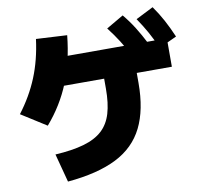

<svg xmlns="http://www.w3.org/2000/svg" viewBox="-96 -958 1192 1131"><g transform="rotate(-10 500.0 -392.5)"><path d="M175 -100Q277 -106 346.5 -126Q416 -146 457.5 -184Q499 -222 517 -282.5Q535 -343 535 -430V-580H730V-430Q730 -270 677.5 -164.5Q625 -59 512.5 -2.5Q400 54 220 70ZM10 -370Q81 -463 122.5 -564.5Q164 -666 180 -790L365 -780Q349 -624 299.5 -501.5Q250 -379 160 -275ZM220 -490V-660H940V-490ZM721 -594Q694 -646 666.5 -689.5Q639 -733 604 -778L707 -838Q742 -796 770.5 -750.5Q799 -705 826 -652ZM889 -612Q866 -665 841 -710Q816 -755 784 -802L889 -855Q921 -810 946 -763.5Q971 -717 995 -661Z"/></g></svg>

Font: M PLUS 1 Black
Style: Regular
Weight: 900
Designer: Coji Morishita
Foundry: UNDERFOREST DESIGN
Version: Version 1.001